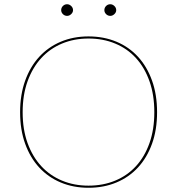

<svg xmlns="http://www.w3.org/2000/svg" viewBox="-20 -880 837 907"><path d="M325 -832Q325 -821.5 316.2 -813.2Q307.5 -805 297 -805Q285.5 -805 277.2 -813.2Q269 -821.5 269 -832Q269 -843.5 277.2 -851.8Q285.5 -860 297 -860Q307.5 -860 316.2 -851.8Q325 -843.5 325 -832ZM529 -832Q529 -821.5 520.2 -813.2Q511.5 -805 501 -805Q489.5 -805 481.2 -813.2Q473 -821.5 473 -832Q473 -843.5 481.2 -851.8Q489.5 -860 501 -860Q511.5 -860 520.2 -851.8Q529 -843.5 529 -832ZM722 -350Q722 -267 698.2 -201Q674.5 -135 631.8 -88.8Q589 -42.5 529.5 -17.8Q470 7 398 7Q326.5 7 267.2 -17.8Q208 -42.5 165.2 -88.8Q122.5 -135 98.8 -201Q75 -267 75 -350Q75 -432.5 98.8 -498.8Q122.5 -565 165.2 -611.5Q208 -658 267.2 -683Q326.5 -708 398 -708Q470 -708 529.5 -683.2Q589 -658.5 631.8 -612Q674.5 -565.5 698.2 -499.2Q722 -433 722 -350ZM709 -350Q709 -431.5 686.2 -496Q663.5 -560.5 622.5 -605.5Q581.5 -650.5 524.2 -674.2Q467 -698 398 -698Q330 -698 273 -674.2Q216 -650.5 174.8 -605.5Q133.5 -560.5 110.2 -496Q87 -431.5 87 -350Q87 -268.5 110.2 -204.2Q133.5 -140 174.8 -95.2Q216 -50.5 273 -26.8Q330 -3 398 -3Q467 -3 524.2 -26.8Q581.5 -50.5 622.5 -95.2Q663.5 -140 686.2 -204.2Q709 -268.5 709 -350Z"/></svg>

Font: Lato TR Hairline
Style: Regular
Weight: 250
Designer: Lukasz Dziedzic
Foundry: Lukasz Dziedzic
Version: Version 1.104 2013